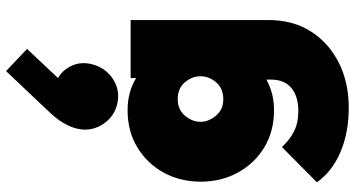

<svg xmlns="http://www.w3.org/2000/svg" viewBox="-288 -654 1168 632"><g transform="rotate(-90 296.0 -338.0)"><path d="M249 -20Q180 -20 127 -52Q74 -84 44 -139Q14 -194 14 -261Q14 -329 44 -383.5Q74 -438 127 -470Q180 -502 249 -502Q309 -502 355 -474V-492H546V-38Q546 43 508 102Q470 161 405 193.5Q340 226 258 226Q175 226 111 198.5Q47 171 12 121L128 6Q151 31 179 45.5Q207 60 247 60Q295 60 322.5 37Q350 14 350 -30V-45Q305 -20 249 -20ZM285 -187Q321 -187 341 -210.5Q361 -234 361 -262Q361 -290 341 -313.5Q321 -337 286 -337Q251 -337 231 -313Q211 -289 211 -262Q211 -236 231 -211.5Q251 -187 285 -187ZM451 -833 355 -731Q382 -716 396 -685Q410 -654 400 -617Q388 -573 350 -549Q312 -525 266 -537Q223 -549 200 -588.5Q177 -628 190 -674Q195 -692 208 -714.5Q221 -737 253 -770L378 -902Z"/></g></svg>

Font: Outfit Black
Style: Regular
Weight: 900
Designer: Rodrigo Fuenzalida
Foundry: fragTYPE
Version: Version 1.100; ttfautohint (v1.8.4.7-5d5b)